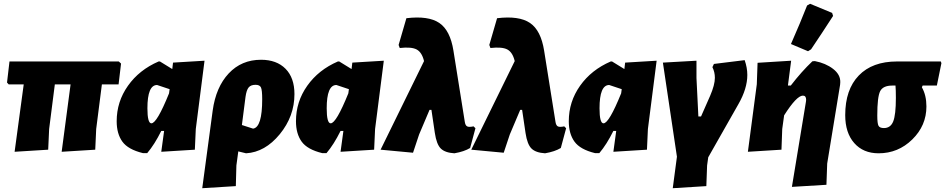

<svg xmlns="http://www.w3.org/2000/svg" viewBox="-20 -796 4982 1012"><path d="M57 4 105 -351H26L17 -361L30 -472H606L618 -461L605 -351H517L487 -116L482 -7L305 4L352 -351H269L239 -116L234 -7Z M733 11Q655 -8 625 -49.5Q595 -91 595 -157Q595 -260 654.5 -344Q714 -428 816 -472H823L888 -432L892 -466L1058 -476L1012 -116L1007 -7L830 4L845 -106H830Q795 -35 756 11ZM757 -225Q757 -146 778 -146Q807 -146 871 -304L874 -326L808 -348Q757 -348 757 -225Z M1046 196 1101 -213Q1118 -337 1185.5 -409Q1253 -481 1356 -481Q1438 -481 1485 -433.5Q1532 -386 1532 -300Q1532 -183 1454.5 -88.5Q1377 6 1277 12L1236 2L1226 76L1223 185ZM1274 -285 1255 -137 1314 -118Q1362 -125 1362 -273Q1362 -321 1355.5 -335Q1349 -349 1327 -349Q1302 -349 1290.5 -335Q1279 -321 1274 -285Z M1678 11Q1600 -8 1570 -49.5Q1540 -91 1540 -157Q1540 -260 1599.5 -344Q1659 -428 1761 -472H1768L1833 -432L1837 -466L2003 -476L1957 -116L1952 -7L1775 4L1790 -106H1775Q1740 -35 1701 11ZM1702 -225Q1702 -146 1723 -146Q1752 -146 1816 -304L1819 -326L1753 -348Q1702 -348 1702 -225Z M2157 9 1986 -7 2215 -474Q2204 -520 2176.5 -535Q2149 -550 2087 -543L2081 -559L2122 -700Q2238 -714 2295.5 -675Q2353 -636 2370 -529L2430 -153Q2433 -134 2443 -129.5Q2453 -125 2476 -130L2486 -120L2458 -16Q2427 3 2375 12Q2326 9 2303.5 -13Q2281 -35 2272 -95L2254 -217H2244L2189 -87Z M2635 9 2464 -7 2693 -474Q2682 -520 2654.5 -535Q2627 -550 2565 -543L2559 -559L2600 -700Q2716 -714 2773.5 -675Q2831 -636 2848 -529L2908 -153Q2911 -134 2921 -129.5Q2931 -125 2954 -130L2964 -120L2936 -16Q2905 3 2853 12Q2804 9 2781.5 -13Q2759 -35 2750 -95L2732 -217H2722L2667 -87Z M3116 11Q3038 -8 3008 -49.5Q2978 -91 2978 -157Q2978 -260 3037.5 -344Q3097 -428 3199 -472H3206L3271 -432L3275 -466L3441 -476L3395 -116L3390 -7L3213 4L3228 -106H3213Q3178 -35 3139 11ZM3140 -225Q3140 -146 3161 -146Q3190 -146 3254 -304L3257 -326L3191 -348Q3140 -348 3140 -225Z M3905 -479Q3919 -439 3919 -401Q3919 -329 3872 -247L3713 33L3707 76L3703 185L3526 196L3548 30L3474 -466L3651 -476V-385L3661 -182H3675L3723 -291Q3748 -349 3748 -386Q3748 -416 3735 -442L3743 -459Z M4234 -767 4250 -776 4366 -728 4371 -712Q4313 -622 4255 -536L4239 -526L4149 -564Q4200 -680 4234 -767ZM4150 -476 4133 -345H4148Q4205 -419 4262 -473L4275 -474Q4332 -463 4371 -433Q4410 -403 4409 -363L4408 -349L4340 66L4336 178L4154 189L4228 -260L4229 -270Q4229 -292 4212 -292Q4179 -292 4113 -188L4103 -116L4099 -7L3922 4L3969 -352L3973 -465Z M4611 12Q4530 12 4482.5 -42Q4435 -96 4435 -189Q4435 -324 4506.5 -398Q4578 -472 4708 -472H4939L4942 -463L4918 -345H4843L4839 -336Q4863 -294 4863 -235Q4863 -134 4788.5 -61Q4714 12 4611 12ZM4639 -121Q4674 -121 4688 -156Q4702 -191 4702 -280Q4702 -323 4700 -345H4683Q4634 -345 4619 -315Q4604 -285 4604 -187Q4604 -145 4610.5 -133Q4617 -121 4639 -121Z"/></svg>

Font: Alegreya Sans SC Black
Style: Italic
Weight: 900
Italic angle: -7°
Designer: Juan Pablo del Peral
Foundry: Huerta Tipografica
Version: Version 2.007